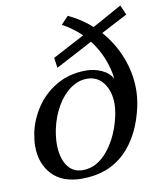

<svg xmlns="http://www.w3.org/2000/svg" viewBox="-88 -851 763 929"><g transform="rotate(-10 294.0 -386.5)"><path d="M458 -667Q513 -604 542.5 -527.5Q572 -451 572 -372Q572 -334 564 -292Q534 -149 452 -69.5Q370 10 240 10Q144 10 93.5 -44Q43 -98 43 -184Q43 -210 50 -248Q63 -311 101 -369Q139 -427 202.5 -464.5Q266 -502 349 -502Q388 -502 424 -486Q460 -470 477 -439Q472 -489 451.5 -540Q431 -591 397 -635L215 -539L208 -589L365 -672Q320 -715 272 -740L308 -778Q372 -748 422 -703Q451 -718 538 -767L567 -783L588 -735ZM457 -320Q457 -381 427.5 -421.5Q398 -462 346 -462Q304 -462 265 -434.5Q226 -407 197.5 -358Q169 -309 156 -248Q148 -208 148 -175Q148 -110 174.5 -70Q201 -30 251 -30Q322 -30 376.5 -98.5Q431 -167 452 -270Q457 -298 457 -320Z"/></g></svg>

Font: Trirong Medium
Style: Italic
Weight: 500
Italic angle: -12°
Designer: Katatrad Team
Foundry: CadsonDemak
Version: Version 1.001